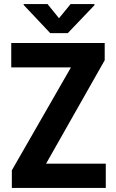

<svg xmlns="http://www.w3.org/2000/svg" viewBox="-20 -922 570 942"><path d="M206.1 -119.1H499V0H38.1V-86.4L328.1 -591.3H35.2V-710.9H493.7V-626.5ZM269.5 -832.5 326.2 -901.9H443.4V-896.5L312.5 -759.3H226.6L96.2 -897.5V-901.9H213.4Z"/></svg>

Font: Roboto Condensed
Style: Bold
Weight: 700
Designer: Google
Version: Version 2.134; 2016